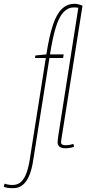

<svg xmlns="http://www.w3.org/2000/svg" viewBox="-147 -770 454 1010"><path d="M-79 220Q-107 220 -127 213L-123 196Q-111 200 -101.5 201.5Q-92 203 -81 203Q-53 203 -35.5 186Q-18 169 -7 138Q4 107 10 66L94 -465H37L39 -478L97 -484Q112 -581 131.5 -639Q151 -697 179 -723.5Q207 -750 245 -750Q250 -750 254.5 -749.5Q259 -749 264.5 -747.5Q270 -746 275.5 -744.5Q281 -743 287 -740L182 -76Q182 -76 180 -64Q178 -52 176 -39Q174 -26 174 -22Q174 -18 176 -14Q178 -10 184 -8Q190 -6 200 -6Q207 -6 216.5 -7.5Q226 -9 239 -13L243 2Q232 6 220 8Q208 10 197 10Q175 10 165.5 1Q156 -8 156 -20Q156 -28 157 -35Q158 -42 159 -52L265 -729Q259 -730 253.5 -730.5Q248 -731 242 -731Q211 -731 187.5 -706.5Q164 -682 147 -627.5Q130 -573 116 -484H188L185 -465H113L28 71Q21 119 7.5 152Q-6 185 -27 202.5Q-48 220 -79 220Z"/></svg>

Font: Georama
Style: Italic
Weight: 400
Width: 2
Italic angle: -9°
Designer: Jean-Baptiste Levee
Foundry: Production Type
Version: Version 1.000